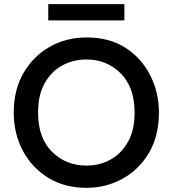

<svg xmlns="http://www.w3.org/2000/svg" viewBox="-20 -895 830 923"><path d="M46 0ZM46 0ZM396 8Q290 8 211.5 -40.5Q133 -89 89.5 -171Q46 -253 46 -354Q46 -464 93.5 -545Q141 -626 220 -670.5Q299 -715 396 -715Q507 -715 584.5 -664.5Q662 -614 703 -531.5Q744 -449 744 -354Q744 -242 696.5 -161Q649 -80 569.5 -36Q490 8 396 8ZM396 -99Q459 -99 511.5 -128Q564 -157 595.5 -213.5Q627 -270 627 -354Q627 -475 560.5 -542Q494 -609 396 -609Q331 -609 278.5 -580Q226 -551 194.5 -494.5Q163 -438 163 -354Q163 -232 230 -165.5Q297 -99 396 -99ZM578 -797H212V-875H578Z"/></svg>

Font: Ulagadi Sans Medium
Style: Regular
Weight: 500
Designer: Ninad Kale (Devanagari), Jonny Pinhorn (Latin)
Foundry: Indian Type Foundry
Version: Version 3.01;March 29, 2020;FontCreator 12.0.0.2522 64-bit; 